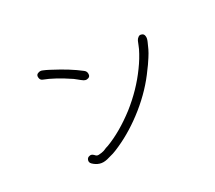

<svg xmlns="http://www.w3.org/2000/svg" viewBox="-119 -879 1239 1105"><g transform="rotate(-30 500.0 -326.0)"><path d="M223.6 -594.7Q209 -600.6 208 -618.2Q206.1 -636.7 222.7 -641.6Q237.3 -647.5 252.9 -639.6Q267.6 -633.8 284.2 -625Q293 -620.1 296.9 -618.2Q392.6 -568.4 456.1 -518.6Q470.7 -507.8 468.8 -489.3Q467.8 -470.7 447.3 -468.8Q437.5 -466.8 424.8 -474.6Q413.1 -482.4 399.4 -494.1Q385.7 -505.9 380.9 -508.8Q289.1 -570.3 223.6 -594.7ZM846.7 -535.2Q860.4 -531.2 862.3 -516.6Q865.2 -502 855.5 -480.5Q846.7 -460 837.9 -441.4Q829.1 -422.9 813.5 -398.9Q797.9 -375 791 -365.2Q784.2 -355.5 774.4 -342.8Q706.1 -246.1 606.4 -166Q508.8 -87.9 408.2 -43Q377.9 -29.3 360.8 -23.9Q343.8 -18.6 316.4 -11.7Q288.1 -4.9 265.6 -12.2Q243.2 -19.5 225.6 -37.1Q213.9 -48.8 218.8 -63.5Q223.6 -78.1 239.3 -80.1Q246.1 -82 252.4 -79.1Q258.8 -76.2 264.6 -70.3Q270.5 -63.5 274.4 -61.5Q278.3 -58.6 287.1 -58.6Q295.9 -58.6 307.1 -60.5Q318.4 -62.5 324.2 -64.5Q330.1 -66.4 342.8 -72.3Q355.5 -77.1 358.4 -77.1Q456.1 -114.3 560.5 -194.3Q662.1 -274.4 732.4 -372.1Q767.6 -419.9 792 -469.7Q793.9 -472.7 799.8 -488.3Q805.7 -504.9 810.5 -514.6Q815.4 -525.4 825.2 -532.2Q835 -540 846.7 -535.2Z"/></g></svg>

Font: irohamaru Light
Style: Regular
Weight: 200
Designer: [Source Han Sans]
Ryoko NISHIZUKA  (kana & ideographs); Paul D. Hunt (Latin, Greek & Cyrillic); Wenlong ZHANG  (bopomofo
Version: Version 1.01